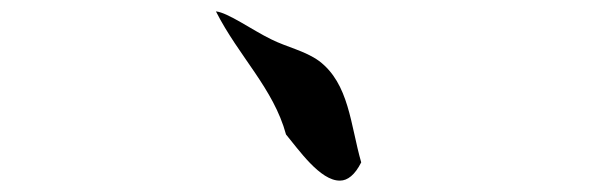

<svg xmlns="http://www.w3.org/2000/svg" viewBox="-20 -539 1040 337"><path d="M614 -254C595 -320 593 -392 540 -432C515 -450 484 -456 456 -470C423 -486 380 -517 359 -519C399 -440 460 -384 482 -303C503 -278 542 -221 577 -222C590 -222 603 -232 614 -254Z"/></svg>

Font: Yuji Syuku Std R
Style: Regular
Weight: 400
Designer: Kataoka Yuji
Foundry: Kinuta Font Factory
Version: Version 3.000;hotconv 1.0.111;makeotfexe 2.5.65597